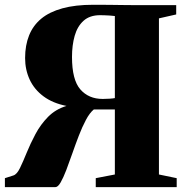

<svg xmlns="http://www.w3.org/2000/svg" viewBox="-20 -764 764 784"><path d="M0 0V-36.5L34.5 -47.5Q49 -52 61.5 -77.8Q74 -103.5 89 -140.5Q104 -177.5 124.8 -216.5Q145.5 -255.5 176.2 -286.8Q207 -318 251.5 -331.5Q195.5 -342.5 157.8 -370.5Q120 -398.5 101.2 -439Q82.5 -479.5 82.5 -527Q82.5 -579 98.8 -619.5Q115 -660 148.5 -687.8Q182 -715.5 234.8 -730Q287.5 -744.5 360.5 -744.5Q398.5 -744.5 425.8 -744.2Q453 -744 478.2 -743.5Q503.5 -743 535 -743H699.5V-705L629 -689V-51.5L701.5 -36.5V0H371V-36.5L449 -51.5V-317Q425 -317 403.8 -317Q382.5 -317 363 -317Q346 -303 330.8 -274.2Q315.5 -245.5 301.8 -209.8Q288 -174 275.2 -137.2Q262.5 -100.5 250.5 -69.2Q238.5 -38 227.5 -19Q216.5 0 206.5 0ZM399.5 -360Q413 -360 427.5 -361Q442 -362 449 -363.5V-698.5Q439 -700 429 -700.5Q419 -701 409 -701.5Q399 -702 389 -702Q346.5 -702 321.2 -679.2Q296 -656.5 285 -618Q274 -579.5 274 -531.5Q274 -438 308 -399Q342 -360 399.5 -360Z"/></svg>

Font: Merriweather 96pt Black
Style: Regular
Weight: 900
Version: Version 2.100